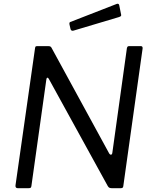

<svg xmlns="http://www.w3.org/2000/svg" viewBox="-20 -983 797 1003"><path d="M716 -742Q726 -742 725 -730L624 -10Q623 0 612 0H563Q557 0 552 -2Q547 -4 543 -11L235 -571Q231 -578 227 -577Q223 -576 222 -567L144 -11Q143 -5 140.5 -2.5Q138 0 130 0H72Q66 0 63 -4Q60 -8 61 -15L163 -731Q164 -738 166 -740Q168 -742 175 -742H233Q240 -742 244 -739.5Q248 -737 251 -730L550 -182Q555 -174 560.5 -175Q566 -176 567 -186L643 -732Q645 -738 647 -740Q649 -742 655 -742ZM603 -955 612 -910Q614 -904 612.5 -900.5Q611 -897 602 -894L364 -823Q357 -821 353 -824Q349 -827 348 -833L343 -855Q341 -866 347 -868L591 -963Q595 -964 598.5 -962.5Q602 -961 603 -955Z"/></svg>

Font: Libre Franklin
Style: Italic
Weight: 400
Italic angle: -8°
Designer: Pablo Impallari, Rodrigo Fuenzalida, Nhung Nguyen
Foundry: Impallari Type
Version: Version 3.000